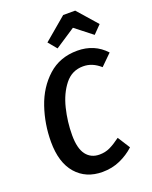

<svg xmlns="http://www.w3.org/2000/svg" viewBox="-171 -1021 891 1127"><g transform="rotate(-20 275.0 -457.5)"><path d="M548 -630 480 -563Q455 -585 429 -596Q403 -607 373 -607Q303 -607 259 -551.5Q215 -496 195 -414Q175 -332 175 -249Q175 -166 205 -126.5Q235 -87 288 -87Q324 -87 353.5 -101Q383 -115 421 -143L470 -66Q431 -30 380.5 -7.5Q330 15 270 15Q167 15 106 -55Q45 -125 45 -254Q45 -365 80 -468Q115 -571 189 -638Q263 -705 372 -705Q479 -705 548 -630ZM225 -810 367 -930H442L550 -807L501 -757L395 -840L269 -757Z"/></g></svg>

Font: Fira Sans Condensed Medium
Style: Italic
Weight: 500
Width: 3
Italic angle: -8°
Designer: bBox Type GmbH & Carrois Corporate GbR & Edenspiekermann AG
Foundry: bBox Type GmbH & Carrois Corporate GbR & Edenspiekermann AG
Version: Version 4.301